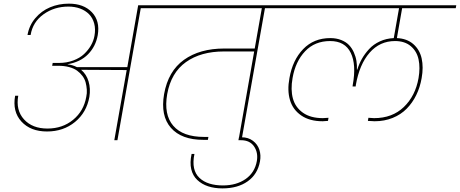

<svg xmlns="http://www.w3.org/2000/svg" viewBox="-20 -769 2522 1053"><path d="M303.2 -423.8Q345.7 -423.8 381.8 -437.3Q418 -450.7 441.2 -472.7Q464.4 -494.6 478.8 -520Q493.2 -545.4 498 -571.8Q504.9 -609.4 496.6 -640.1Q488.3 -670.9 468.3 -691.2Q448.2 -711.4 419.2 -722.2Q390.1 -732.9 355 -732.9Q277.8 -732.9 218.8 -690.7Q159.7 -648.4 147.9 -577.1H130.9Q140.1 -629.9 173.6 -669.4Q207 -709 254.6 -729Q302.2 -749 357.9 -749Q439 -749 484.1 -701.7Q529.3 -654.3 516.1 -576.2Q504.9 -514.2 462.9 -471.4Q420.9 -428.7 351.1 -417V-416Q377.9 -413.1 401.9 -400.9H678.2L737.8 -740.2H916L914.1 -724.1H752L624 0H606.9L674.8 -384.8L424.8 -386.2Q454.1 -361.8 465.8 -322.3Q477.5 -282.7 470.2 -237.8Q455.1 -152.3 391.4 -100.1Q327.6 -47.9 237.8 -47.9Q147.5 -47.9 97.4 -102.5Q47.4 -157.2 63 -244.1H80.1Q65.9 -164.6 111.6 -114.3Q157.2 -64 240.2 -64Q322.8 -64 381.1 -112.1Q439.5 -160.2 453.1 -237.8Q457.5 -257.3 456.1 -277.6Q454.6 -297.9 449.7 -316.7Q444.8 -335.4 432.4 -352.3Q419.9 -369.1 402.6 -381.6Q385.3 -394 358.9 -401.1Q332.5 -408.2 299.8 -408.2H266.1L269 -423.8Z M842.8 -724.1 845.7 -740.2H1596.7L1593.8 -724.1H1433.1L1304.7 0H1288.1L1374 -486.8H1208Q1081.5 -486.8 999.8 -428.5Q918 -370.1 897 -252.9Q877.4 -140.6 930.2 -79.3Q982.9 -18.1 1099.1 -18.1H1123L1120.1 -2H1095.7Q975.1 -2 917.2 -68.1Q859.4 -134.3 879.9 -252.9Q902.3 -378.9 989 -440.9Q1075.7 -502.9 1210 -502.9H1377L1416 -724.1Z M1199.7 264.2Q1156.2 264.2 1121.3 252.7Q1086.4 241.2 1061.8 217.8Q1037.1 194.3 1028.8 158.7Q1020.5 123 1030.8 75.2H1046.4Q1037.1 120.1 1044.2 152.8Q1051.3 185.5 1074 206.8Q1096.7 228 1129.2 238Q1161.6 248 1202.6 248Q1276.4 248 1326.9 212.9Q1377.4 177.7 1388.7 113.8Q1396.5 67.9 1373.3 33.9Q1350.1 0 1301.8 0H1287.6L1290.5 -16.1H1304.7Q1341.8 -16.1 1367.4 3.4Q1393.1 22.9 1402.6 52.7Q1412.1 82.5 1405.8 116.2Q1393.1 186.5 1338.6 225.3Q1284.2 264.2 1199.7 264.2Z M2034.7 -104Q2022 -104 1997.6 -106L2000.5 -123Q2022.9 -121.1 2031.7 -121.1Q2131.3 -121.1 2194.8 -182.1Q2258.3 -243.2 2275.4 -340.8Q2285.2 -397.9 2275.6 -442.9Q2266.1 -487.8 2232.9 -515.9Q2199.7 -543.9 2146.5 -543.9Q2063 -543.9 2007.1 -480Q1951.2 -416 1931.6 -303.2L1930.7 -294.9H1913.6L1914.6 -303.2Q1935.1 -414.6 1903.6 -479.2Q1872.1 -543.9 1790.5 -543.9Q1706.5 -543.9 1653.3 -487.8Q1600.1 -431.6 1584.5 -340.8Q1573.2 -277.3 1586.4 -228.8Q1599.6 -180.2 1641.6 -150.6Q1683.6 -121.1 1750.5 -121.1Q1759.3 -121.1 1781.7 -123L1778.8 -106Q1759.3 -104 1749.5 -104Q1678.2 -104 1632.1 -135.7Q1585.9 -167.5 1570.3 -220.5Q1554.7 -273.4 1567.4 -340.8Q1584.5 -439.5 1642.8 -499.8Q1701.2 -560.1 1791.5 -560.1Q1825.2 -560.1 1851.8 -549.3Q1878.4 -538.6 1894.5 -521.5Q1910.6 -504.4 1920.9 -481.2Q1931.2 -458 1934.8 -434.8Q1938.5 -411.6 1937.5 -387.2H1939.5Q1949.2 -418.5 1964.8 -446.3Q1980.5 -474.1 2004.4 -500Q2028.3 -525.9 2063.2 -542Q2098.1 -558.1 2139.6 -560.1L2168.5 -724.1H1514.6L1517.6 -740.2H2482.4L2479.5 -724.1H2185.5L2156.7 -560.1Q2211.9 -557.6 2246.8 -527.1Q2281.7 -496.6 2292.5 -448.5Q2303.2 -400.4 2292.5 -340.8Q2283.7 -290 2262.9 -247.6Q2242.2 -205.1 2210.4 -172.9Q2178.7 -140.6 2133.5 -122.3Q2088.4 -104 2034.7 -104Z"/></svg>

Font: SVN-Poppins Thin
Style: Italic
Weight: 100
Italic angle: -10°
Designer: Ninad Kale (Devanagari), Jonny Pinhorn (Latin)
Foundry: Indian Type Foundry
Version: Version 3.002 2017